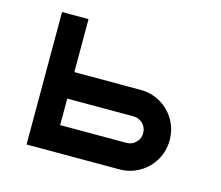

<svg xmlns="http://www.w3.org/2000/svg" viewBox="-78 -600 806 700"><g transform="rotate(15 325.0 -250.0)"><path d="M425 0H75V-500H175V-300H425Q466 -300 500.5 -280Q535 -260 555 -225.5Q575 -191 575 -150Q575 -109 555 -74.5Q535 -40 500.5 -20Q466 0 425 0ZM425 -100Q446 -100 460.5 -114.5Q475 -129 475 -150Q475 -171 460.5 -185.5Q446 -200 425 -200H175V-100Z"/></g></svg>

Font: Monoikos Medium
Style: Regular
Weight: 500
Designer: Brian Krent
Version: Version 0.088